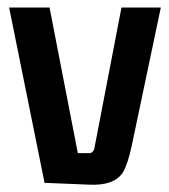

<svg xmlns="http://www.w3.org/2000/svg" viewBox="-20 -499 461 524"><path d="M339.8 -102.5 418.9 -478.5H311.5L237.3 -92.8Q233.4 -82 225.6 -81.1H192.4L115.2 -478.5H4.9L101.6 0L221.7 4.9Q291 8.8 315.4 -28.3Q329.1 -51.8 339.8 -102.5Z"/></svg>

Font: Gemunu Libre
Style: Bold
Weight: 700
Designer: Pushpananda Ekanayake, Sol Matas, Kosala Senevirathne
Foundry: Mooniak
Version: Version 1.001